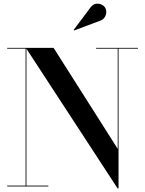

<svg xmlns="http://www.w3.org/2000/svg" viewBox="-20 -1009 785 1039"><path d="M519.5 -896C552 -904.5 564 -944 548.5 -968.5C534.5 -990.5 492 -1002 468.5 -967L378.5 -847L381 -844ZM19 -4.5V0H241.5V-4.5H123V-745.5L616 10H621.5V-745.5H726.5V-750H500V-745.5H617V-203.5L270 -750H19V-745.5H118.5V-4.5Z"/></svg>

Font: Bodoni* 36pt Medium
Style: Regular
Weight: 500
Version: Version 2.3